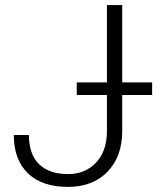

<svg xmlns="http://www.w3.org/2000/svg" viewBox="-20 -731 641 761"><path d="M34.7 0ZM403.8 -710.9H464.4V-211.4Q464.4 -110.4 406 -50.3Q347.7 9.8 249.5 9.8Q146 9.8 90.3 -44.4Q34.7 -98.6 34.7 -195.8H94.7Q94.7 -118.7 135.3 -79.8Q175.8 -41 249.5 -41Q317.4 -41 360.1 -85.9Q402.8 -130.9 403.8 -208ZM583 -354.5H284.2V-404.3H583Z"/></svg>

Font: Roboto Light
Style: Regular
Weight: 300
Designer: Google
Version: Version 2.134; 2016; ttfautohint (v1.6)